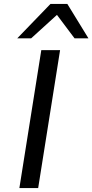

<svg xmlns="http://www.w3.org/2000/svg" viewBox="-20 -961 472 981"><path d="M79 0 191 -705H287L175 0ZM68 -765 238 -941H324L432 -765H361L271 -885L139 -765Z"/></svg>

Font: Nunito Sans 7pt SemiExpanded
Style: Italic
Weight: 400
Width: 6
Italic angle: -9°
Designer: Vernon Adams
Foundry: Vernon Adams
Version: Version 3.101;gftools[0.9.27]